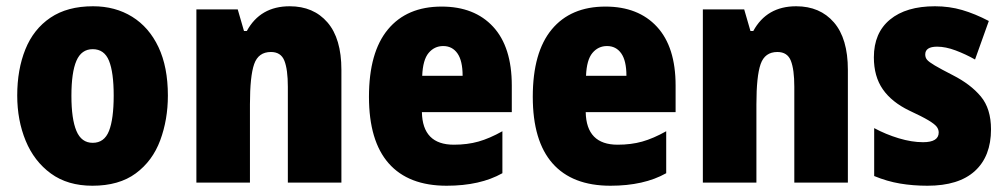

<svg xmlns="http://www.w3.org/2000/svg" viewBox="-20 -676 3212 613"><path d="M516 -371Q516 -294 491.5 -228Q467 -162 413.5 -122.5Q360 -83 275 -83Q196 -83 142.5 -122Q89 -161 62 -226.5Q35 -292 35 -371Q35 -454 61 -518.5Q87 -583 141 -619.5Q195 -656 277 -656Q348 -656 402 -622.5Q456 -589 486 -525.5Q516 -462 516 -371ZM208 -370Q208 -296 224 -258Q240 -220 276 -220Q313 -220 328 -258Q343 -296 343 -371Q343 -445 328 -482Q313 -519 276 -519Q240 -519 224 -482Q208 -445 208 -370Z M905 -656Q981 -656 1025.5 -604.5Q1070 -553 1070 -453V-93H899V-399Q899 -454 888 -482Q877 -510 845 -510Q805 -510 791.5 -471.5Q778 -433 778 -343V-93H607V-646H739L759 -577H768Q811 -656 905 -656Z M1390 -655Q1495 -655 1554.5 -590.5Q1614 -526 1614 -403V-318H1327Q1329 -214 1429 -214Q1472 -214 1507.5 -224Q1543 -234 1584 -257V-123Q1513 -83 1406 -83Q1284 -83 1221 -154.5Q1158 -226 1158 -367Q1158 -509 1218.5 -582Q1279 -655 1390 -655ZM1395 -529Q1367 -529 1348.5 -507Q1330 -485 1328 -434H1457Q1457 -482 1440.5 -505.5Q1424 -529 1395 -529Z M1913 -655Q2018 -655 2077.5 -590.5Q2137 -526 2137 -403V-318H1850Q1852 -214 1952 -214Q1995 -214 2030.5 -224Q2066 -234 2107 -257V-123Q2036 -83 1929 -83Q1807 -83 1744 -154.5Q1681 -226 1681 -367Q1681 -509 1741.5 -582Q1802 -655 1913 -655ZM1918 -529Q1890 -529 1871.5 -507Q1853 -485 1851 -434H1980Q1980 -482 1963.5 -505.5Q1947 -529 1918 -529Z M2522 -656Q2598 -656 2642.5 -604.5Q2687 -553 2687 -453V-93H2516V-399Q2516 -454 2505 -482Q2494 -510 2462 -510Q2422 -510 2408.5 -471.5Q2395 -433 2395 -343V-93H2224V-646H2356L2376 -577H2385Q2428 -656 2522 -656Z M3144 -263Q3144 -177 3092.5 -130Q3041 -83 2941 -83Q2895 -83 2853.5 -90Q2812 -97 2771 -114V-267Q2808 -247 2849.5 -234.5Q2891 -222 2927 -222Q2977 -222 2977 -253Q2977 -263 2970.5 -271.5Q2964 -280 2944 -292Q2924 -304 2883 -323Q2827 -350 2798.5 -391Q2770 -432 2770 -493Q2770 -571 2821.5 -613.5Q2873 -656 2965 -656Q3011 -656 3052 -644Q3093 -632 3137 -609L3093 -486Q3063 -503 3031 -515Q2999 -527 2972 -527Q2934 -527 2934 -502Q2934 -492 2940 -485Q2946 -478 2964.5 -467Q2983 -456 3022 -436Q3079 -407 3111.5 -368Q3144 -329 3144 -263Z"/></svg>

Font: Noto Sans Kannada UI Condensed Black
Style: Regular
Weight: 900
Width: 3
Designer: Jelle Bosma - Monotype Design Team
Foundry: Monotype Imaging Inc.
Version: Version 2.005; ttfautohint (v1.8.4.7-5d5b)